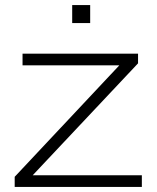

<svg xmlns="http://www.w3.org/2000/svg" viewBox="-20 -738 618 758"><path d="M38 0V-40L451 -480H69V-526H525V-488L109 -46H540V0ZM265 -647V-718H336V-647Z"/></svg>

Font: Archivo Expanded Thin
Style: Regular
Weight: 250
Width: 7
Designer: Hector Gatti
Foundry: Omnibus-Type
Version: Version 2.001